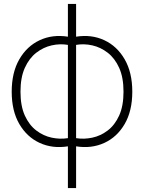

<svg xmlns="http://www.w3.org/2000/svg" viewBox="-20 -739 758 984"><path d="M328 225V11Q249 23.5 183.5 -6.5Q118 -36.5 79 -103.5Q40 -170.5 40 -269Q40 -367.5 79 -435Q118 -502.5 183.5 -533Q249 -563.5 328 -551V-719H370V-551Q449 -563.5 514.5 -533Q580 -502.5 619 -435Q658 -367.5 658 -269Q658 -170.5 619 -103.5Q580 -36.5 514.5 -6.5Q449 23.5 370 11V225ZM328 -31V-509Q287.5 -516 245 -506.5Q202.5 -497 166 -468.8Q129.5 -440.5 107.2 -391.2Q85 -342 85 -269Q85 -196 107.2 -147Q129.5 -98 166 -70.2Q202.5 -42.5 245 -33.5Q287.5 -24.5 328 -31ZM370 -31Q410.5 -24.5 453 -33.5Q495.5 -42.5 532 -70.2Q568.5 -98 590.8 -147Q613 -196 613 -269Q613 -342 590.8 -391.2Q568.5 -440.5 532 -468.8Q495.5 -497 453 -506.5Q410.5 -516 370 -509Z"/></svg>

Font: Manrope ExtraLight
Style: Regular
Weight: 200
Designer: Mikhail Sharanda
Foundry: Mikhail Sharanda
Version: Version 4.505